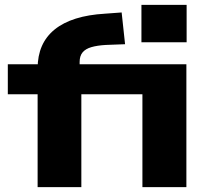

<svg xmlns="http://www.w3.org/2000/svg" viewBox="-20 -766 870 786"><path d="M134 0V-380H12V-503H170L134 -468V-486Q134 -589 204 -645.5Q274 -702 410 -710L478 -715L492 -585L413 -582Q378 -580 354 -573Q330 -566 318 -551.5Q306 -537 306 -512V-463L245 -503H743V0H563V-380H313V0ZM559 -593V-746H744V-593Z"/></svg>

Font: Nunito Sans 7pt Expanded ExtraBold
Style: Regular
Weight: 800
Width: 7
Designer: Vernon Adams
Foundry: Vernon Adams
Version: Version 3.101;gftools[0.9.27]